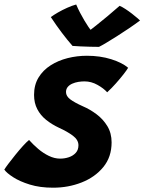

<svg xmlns="http://www.w3.org/2000/svg" viewBox="-61 -816 659 875"><path d="M181.2 39.4Q120.9 39.4 74.8 25.1Q28.6 10.8 -1.2 -8.6Q-31 -27.9 -41.4 -43.1Q-36 -52.1 -22.2 -70.5Q-8.4 -88.9 9.1 -110.4Q26.5 -132 43.3 -150.6Q60.1 -169.1 71.4 -178.1Q89.8 -157.4 112.8 -137.7Q135.8 -118 161.6 -105.6Q187.4 -93.1 213.1 -93.1Q234.1 -93.1 253.2 -99.6Q272.2 -106.1 284.4 -119.6Q296.5 -133 296.5 -153.9Q296.5 -178.6 271.2 -197.5Q246 -216.4 208.4 -233.4Q175 -249 149.2 -269.8Q123.5 -290.5 108.9 -318.6Q94.2 -346.8 94.2 -383.6Q94.2 -429 114.6 -462.6Q135 -496.2 169.6 -518.2Q204.1 -540.2 247 -551.1Q289.9 -561.9 335.2 -561.9Q395.5 -561.9 445.9 -546.1Q496.2 -530.2 523 -507.1Q517.5 -497.5 502.3 -477.9Q487.1 -458.4 467.4 -436.2Q447.8 -414 427.4 -395.4Q411.8 -413.1 383.4 -429.1Q355.1 -445.1 324.1 -445.1Q310.5 -445.1 295.8 -442.8Q281.1 -440.4 268.3 -434.7Q255.5 -429 247.6 -419.6Q239.8 -410.1 239.8 -396.4Q239.8 -378 259 -363.4Q278.2 -348.9 316.2 -331.8Q348.9 -317.9 378.9 -295.4Q409 -272.9 428.3 -241.1Q447.6 -209.2 447.6 -167.1Q447.6 -100.6 409.8 -54.6Q372 -8.5 311.2 15.4Q250.5 39.4 181.2 39.4ZM484.2 -789.5Q496.2 -784.4 511.1 -774.6Q525.9 -764.9 540 -754Q554.1 -743.1 564.2 -734.3Q574.4 -725.5 577.2 -722.6Q552.9 -704.5 525.2 -685.8Q497.5 -667.1 471.1 -650.4Q444.6 -633.6 423.3 -620.9Q402 -608.2 390.2 -602.4Q373.2 -602.4 350 -603Q326.8 -603.6 305 -604.6Q283.2 -605.6 269.5 -606.8Q244.6 -635.2 220.6 -667.1Q196.5 -699 170.6 -738.1Q183.2 -747.6 203.1 -759.1Q223 -770.6 245.4 -780.6Q267.8 -790.6 286.2 -795.5Q294.2 -776.5 304.1 -757.6Q314 -738.8 323.9 -722.1Q333.8 -705.5 341.9 -693.6Q350.1 -681.6 355.1 -676.6H347.2Q355.6 -682.8 378 -700.6Q400.4 -718.5 428.9 -742.1Q457.5 -765.8 484.2 -789.5Z"/></svg>

Font: Grandstander Thin
Style: Italic
Weight: 100
Italic angle: -15°
Designer: Tyler Finck
Foundry: Etcetera Type Co
Version: Version 1.200